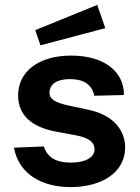

<svg xmlns="http://www.w3.org/2000/svg" viewBox="-20 -754 572 784"><path d="M377 -734 124 -631 145 -569 410 -639ZM268 10C396 10 491 -50 491 -152C491 -200 466 -276 349 -304L265 -322C202 -335 182 -351 182 -374C182 -418 223 -431 267 -431C315 -431 355 -413 365 -363L486 -366C487 -461 406 -527 271 -527C134 -527 53 -459 54 -363C55 -282 110 -236 206 -217L297 -200C343 -190 366 -173 366 -144C366 -111 328 -90 270 -90C221 -90 176 -103 159 -156L37 -151C58 -37 159 10 268 10Z"/></svg>

Font: United Sans
Style: Bold
Weight: 700
Designer: Pablo Impallari, Rodrigo Fuenzalida (Modified by Dan O. Williams)
Version: Version 1.000;PS 001.000;hotconv 1.0.88;makeotf.lib2.5.64775